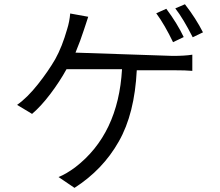

<svg xmlns="http://www.w3.org/2000/svg" viewBox="-20 -826 1049 915"><path d="M855.5 -649.4C835 -692.4 807.6 -737.3 772.5 -784.2L724.6 -762.7C752 -725.6 778.3 -679.7 804.7 -625ZM339.8 -575.2C356.4 -615.2 369.1 -650.4 378.9 -680.7C380.9 -686.5 384.8 -697.3 389.6 -712.9C394.5 -728.5 398.4 -739.3 400.4 -746.1L314.5 -761.7C312.5 -736.3 307.6 -710.9 299.8 -686.5C284.2 -631.8 265.6 -584 243.2 -543.9C221.7 -506.8 194.3 -466.8 161.1 -424.8C127.9 -382.8 94.7 -349.6 61.5 -326.2L132.8 -283.2C160.2 -306.6 189.5 -337.9 219.7 -377.9C250 -418 275.4 -457 296.9 -496.1H561.5C549.8 -290 475.6 -133.8 337.9 -28.3C308.6 -6.8 282.2 8.8 258.8 17.6L335 69.3C424.8 11.7 495.1 -61.5 545.9 -151.4C596.7 -240.2 625 -353.5 631.8 -491.2H805.7C846.7 -491.2 877 -490.2 896.5 -488.3V-565.4C873 -561.5 841.8 -559.6 802.7 -559.6ZM815.4 -786.1C841.8 -752 869.1 -706.1 898.4 -648.4L947.3 -671.9C924.8 -715.8 896.5 -760.7 861.3 -805.7Z"/></svg>

Font: Gen Shin Gothic P Normal
Style: Regular
Weight: 300
Designer: [Source Han Sans]
Ryoko NISHIZUKA  (kana & ideographs); Paul D. Hunt (Latin, Greek & Cyrillic); Wenlong ZHANG  (bopomofo
Version: Version 1.002.20150607